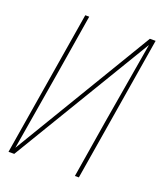

<svg xmlns="http://www.w3.org/2000/svg" viewBox="-136 -824 772 913"><g transform="rotate(20 250.0 -367.5)"><path d="M16 0 137 -735H157L109 -441Q92 -338 74.5 -235Q57 -132 40 -29L464 -735H493L372 0H352L400 -294Q417 -397 435 -500Q453 -603 470 -706L45 0Z"/></g></svg>

Font: Iosevka Term Curly Thin
Style: Italic
Weight: 100
Italic angle: -9°
Designer: Belleve Invis
Foundry: Belleve Invis
Version: Version 32.3.0